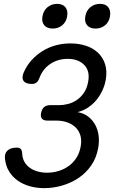

<svg xmlns="http://www.w3.org/2000/svg" viewBox="-20 -965 640 995"><path d="M103 -590Q119 -626 144 -653.5Q169 -681 200.5 -700.5Q232 -720 268.5 -730Q305 -740 345 -740Q388 -740 425 -728Q462 -716 487.5 -692Q513 -668 524.5 -632.5Q536 -597 528 -551Q523 -523 510.5 -496Q498 -469 479.5 -446.5Q461 -424 436 -407.5Q411 -391 382 -384Q415 -378 437.5 -360.5Q460 -343 473.5 -318Q487 -293 491 -262.5Q495 -232 489 -199Q480 -147 453 -108Q426 -69 387.5 -43Q349 -17 302.5 -3.5Q256 10 209 10Q169 10 134 0Q99 -10 72 -29Q45 -48 27.5 -76Q10 -104 6 -141Q2 -169 18.5 -184.5Q35 -200 67 -200Q81 -200 87.5 -193Q94 -186 95 -170Q96 -145 106.5 -126.5Q117 -108 134.5 -95.5Q152 -83 175 -76.5Q198 -70 224 -70Q255 -70 284 -79Q313 -88 336.5 -105Q360 -122 376 -147Q392 -172 398 -205Q404 -238 396.5 -263Q389 -288 371.5 -305Q354 -322 328.5 -331Q303 -340 272 -340H226Q206 -340 197.5 -350Q189 -360 193 -380Q197 -400 208.5 -410Q220 -420 240 -420H286Q308 -420 332 -426Q356 -432 377 -446Q398 -460 414.5 -483.5Q431 -507 437 -542Q447 -598 416 -629Q385 -660 331 -660Q280 -660 240.5 -633.5Q201 -607 184 -560Q178 -544 168.5 -537Q159 -530 145 -530Q113 -530 102 -546Q91 -562 103 -590ZM475 -817Q446 -817 431.5 -834Q417 -851 422 -880Q427 -910 448 -927.5Q469 -945 498 -945Q527 -945 541 -927.5Q555 -910 550 -880Q545 -851 524.5 -834Q504 -817 475 -817ZM253 -817Q224 -817 209.5 -834Q195 -851 200 -880Q205 -910 226 -927.5Q247 -945 276 -945Q305 -945 319 -927.5Q333 -910 328 -880Q323 -851 302.5 -834Q282 -817 253 -817Z"/></svg>

Font: Maple Mono Normal NL
Style: Italic
Weight: 400
Italic angle: -10°
Monospace: yes
Designer: subframe7536
Version: Version 7.000